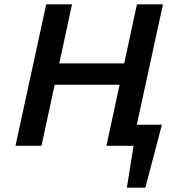

<svg xmlns="http://www.w3.org/2000/svg" viewBox="-20 -678 820 893"><path d="M578 0 599 -98H734L663 0ZM570 195 617 -98H733L656 195ZM475 0 617 -658H738L595 0ZM52 0 195 -658H315L173 0ZM150 -284 172 -383H641L620 -284Z"/></svg>

Font: Ysabeau
Style: Bold Italic
Weight: 700
Italic angle: -12°
Designer: Christian Thalmann (Catharsis Fonts)
Version: Version 2.002